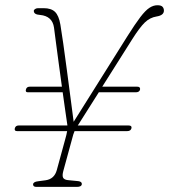

<svg xmlns="http://www.w3.org/2000/svg" viewBox="-20 -732 662 752"><path d="M38 -229.5Q41 -240.5 53 -240.5H244V-241Q240.5 -263.5 235.8 -297.5Q231 -331.5 225.5 -370.5H89.5Q78.5 -370.5 81.5 -381Q84 -392.5 96.5 -392.5H222.5Q216.5 -437.5 210.2 -482.5Q204 -527.5 199.2 -565Q194.5 -602.5 191.5 -624Q185 -669 137 -673.5Q112.5 -675 112.5 -689Q112 -693 117.2 -696.5Q122.5 -700 129 -700H151Q180.5 -700 195.5 -685.5Q210.5 -671 216.5 -635.5Q221 -609 227.8 -561.2Q234.5 -513.5 242 -457Q249.5 -400.5 256.5 -346.8Q263.5 -293 268.5 -255L479.5 -591Q509.5 -638.5 529.5 -664.8Q549.5 -691 565 -701.2Q580.5 -711.5 596.5 -711.5Q611 -711.5 616.5 -705.5Q622 -699.5 622 -690.5Q622 -672 593.5 -667.5Q567.5 -663.5 547.2 -644Q527 -624.5 498 -578.5L380.5 -392.5H517.5Q530.5 -392.5 528.5 -381Q526 -370.5 511.5 -370.5H367L292 -252Q290 -249 288.2 -246Q286.5 -243 284.5 -240.5H484Q497 -240.5 495 -230Q492 -218.5 478.5 -218.5H272Q269 -212 267 -205L228 -62.5Q223 -44 227.2 -36Q231.5 -28 246 -26.5L287 -22.5Q301 -20.5 300.5 -11Q299.5 0 281 0H122.5Q109.5 0 109.5 -10Q110.5 -20 129 -22L159 -26Q193 -31 202.5 -66L235 -185Q238 -195.5 240 -203.8Q242 -212 243 -218.5H46.5Q35.5 -218.5 38 -229.5Z"/></svg>

Font: Fraunces 144pt S100 Thin
Style: Italic
Weight: 100
Italic angle: -16°
Version: Version 1.000; ttfautohint (v1.8.3)